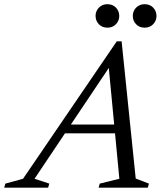

<svg xmlns="http://www.w3.org/2000/svg" viewBox="-86 -872 762 892"><path d="M183.5 -252.5 197.5 -293.5H511.5L497.5 -252.5ZM544.5 -42.5 606 -19 600.5 0H372L377.5 -19L468.5 -41.5L415.5 -597.5H447L74.5 -41.5L143 -19L137.5 0H-66.5L-61 -19L21 -41.5L456.5 -680H479ZM413 -743.5Q388.5 -743.5 373.2 -759.5Q358 -775.5 358 -798Q358 -813 365 -825.2Q372 -837.5 384.5 -845Q397 -852.5 413 -852.5Q437.5 -852.5 452.8 -836.5Q468 -820.5 468 -798Q468 -783 461 -770.8Q454 -758.5 441.8 -751Q429.5 -743.5 413 -743.5ZM586 -743.5Q561.5 -743.5 546.2 -759.5Q531 -775.5 531 -798Q531 -813 538 -825.2Q545 -837.5 557.5 -845Q570 -852.5 586 -852.5Q610.5 -852.5 625.8 -836.5Q641 -820.5 641 -798Q641 -783 634 -770.8Q627 -758.5 614.8 -751Q602.5 -743.5 586 -743.5Z"/></svg>

Font: Newsreader 16pt
Style: Italic
Weight: 400
Italic angle: -17°
Designer: Hugues Gentile
Foundry: Production Type
Version: Version 1.003